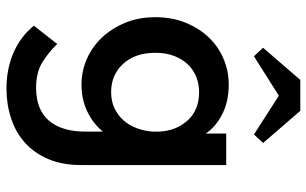

<svg xmlns="http://www.w3.org/2000/svg" viewBox="-202 -524 972 609"><g transform="rotate(90 284.5 -220.0)"><path d="M249 8Q207 8 168.5 -8.5Q130 -25 100.5 -56Q71 -87 53 -130Q35 -173 35 -226Q35 -279 52.5 -322Q70 -365 99 -395.5Q128 -426 167 -442.5Q206 -459 249 -459Q303 -459 343.5 -438Q384 -417 404 -386V-451H504V9Q504 69 485 113.5Q466 158 433 187.5Q400 217 355.5 231.5Q311 246 261 246Q200 246 148.5 224Q97 202 62 159L120 85Q148 114 179.5 133Q211 152 259 152Q328 152 363 111.5Q398 71 398 -6V-60Q374 -30 335.5 -11Q297 8 249 8ZM273 -86Q301 -86 323.5 -96.5Q346 -107 362 -125Q378 -143 387 -167Q396 -191 398 -218V-237Q396 -291 363 -328Q330 -365 273 -365Q247 -365 224.5 -356Q202 -347 185 -329.5Q168 -312 158 -286Q148 -260 148 -226Q148 -162 183 -124Q218 -86 273 -86ZM132 -568 234 -686H332L434 -568L407 -539L284 -618L159 -539Z"/></g></svg>

Font: Tilda Sans Semibold
Style: Regular
Weight: 600
Designer: ParaType Ltd
Foundry: ParaType Ltd
Version: Version 1.009